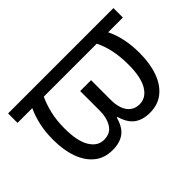

<svg xmlns="http://www.w3.org/2000/svg" viewBox="-96 -788 1049 1049"><g transform="rotate(-45 429.0 -263.0)"><path d="M285 10Q223 10 180.5 -24Q138 -58 116 -119Q94 -180 94 -260Q94 -322 105.5 -372.5Q117 -423 136 -463H22V-536H836V-463H722Q742 -423 753 -372.5Q764 -322 764 -260Q764 -180 742 -119Q720 -58 677.5 -24Q635 10 573 10Q518 10 483 -15.5Q448 -41 431 -100H426Q410 -41 375.5 -15.5Q341 10 285 10ZM291 -63Q341 -63 364 -100Q387 -137 387 -193V-344H471V-193Q471 -131 496 -97Q521 -63 566 -63Q616 -63 646 -112.5Q676 -162 676 -259Q676 -322 665 -372.5Q654 -423 634 -463H225Q206 -423 194 -372.5Q182 -322 182 -259Q182 -162 212 -112.5Q242 -63 291 -63Z"/></g></svg>

Font: Noto Sans Historical
Style: Regular
Weight: 400
Designer: Monotype Design Team
Foundry: Monotype Imaging Inc.
Version: Version 2.013; ttfautohint (v1.8.4.7-5d5b)